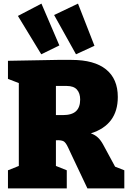

<svg xmlns="http://www.w3.org/2000/svg" viewBox="-20 -1041 717 1061"><path d="M616 -120 667 -100V0H463L374 -188Q370 -196 356.5 -225.5Q343 -255 330 -261Q317 -267 292 -266H289V-124L349 -100V0H24V-100L84 -124V-582L24 -605V-705L297 -710H375Q501 -710 566 -657.5Q631 -605 631 -505Q631 -351 482 -304Q505 -296 521 -281Q537 -266 550 -242ZM327 -405Q377 -405 400 -426.5Q423 -448 423 -491Q423 -526 405 -546Q387 -566 349 -566H289V-405ZM308 -790 208 -741 79 -953 209 -1021ZM502 -788 400 -741 279 -958 411 -1021Z"/></svg>

Font: Bitter Pro Black
Style: Regular
Weight: 900
Designer: Sol Matas, and Bitter project Authors
Foundry: Sol Matas
Version: Version 1.010